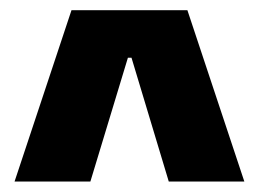

<svg xmlns="http://www.w3.org/2000/svg" viewBox="-20 -659 507 376"><path d="M120 -639H347L458.5 -303.5H310.5L237.5 -546H230.5L157 -303.5H8.5Z"/></svg>

Font: Anek Bangla ExtraBold
Style: Regular
Weight: 800
Designer: Sulekha Rajkumar (Bangla), Yesha Goshar (Latin)
Foundry: Ek Type
Version: Version 1.003